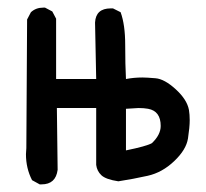

<svg xmlns="http://www.w3.org/2000/svg" viewBox="-20 -485 540 503"><path d="M89 -2H84L64 -13Q48 -44 48 -81L49 -97L51 -434L61 -453Q74 -465 93 -465H98L117 -455L127 -436V-278H232L229 -426Q231 -463 270 -463H276L296 -453Q308 -420 308 -367.5Q308 -315 310 -278Q331 -282 353 -282Q364 -282 387.5 -280Q411 -278 440.5 -251Q470 -224 475 -197Q477 -185 477 -170Q477 -152 472.5 -122.5Q468 -93 436.5 -63Q405 -33 367 -24.5Q329 -16 290 -10Q257 -15 245.5 -26Q234 -37 232 -53V-202H129L131 -40Q126 -2 89 -2ZM310 -91Q364 -102 378 -110Q401 -132 401 -155Q401 -194 368 -200Q357 -202 343 -202L310 -200Z"/></svg>

Font: Xiaolai SC
Style: Regular
Weight: 400
Designer: Nozomi Seto 瀬戸のぞみ
Version: Version 3.11;December 4, 2020;FontCreator 13.0.0.2613 64-bit